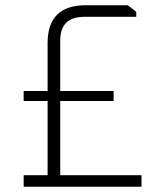

<svg xmlns="http://www.w3.org/2000/svg" viewBox="-20 -710 618 730"><path d="M70 0V-44H161V-326H70V-364H161V-546Q161 -690 305 -690H466L498 -665V-646H300Q209 -646 209 -556V-364H412V-326H209V-44H518V0Z"/></svg>

Font: Oxanium ExtraLight
Style: Regular
Weight: 200
Designer: Severin Meyer
Version: Version 2.000